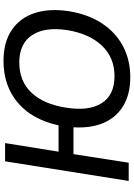

<svg xmlns="http://www.w3.org/2000/svg" viewBox="146 -900 763 1095"><g transform="rotate(-90 527.5 -352.5)"><path d="M635 9Q538 9 472 -30.5Q406 -70 374.5 -142.5Q343 -215 349 -315H196L147 0H43L155 -705H259L210 -400H360Q394 -553 490.5 -633.5Q587 -714 727 -714Q835 -714 904.5 -666.5Q974 -619 1001 -535Q1028 -451 1011 -340Q993 -230 941 -151.5Q889 -73 810.5 -32Q732 9 635 9ZM641 -81Q746 -81 814 -152Q882 -223 903 -349Q923 -478 874.5 -551Q826 -624 719 -624Q611 -624 545.5 -553.5Q480 -483 461 -357Q440 -229 486 -155Q532 -81 641 -81Z"/></g></svg>

Font: Mulish SemiBold
Style: Italic
Weight: 600
Italic angle: -9°
Designer: Vernon Adams
Foundry: Vernon Adams
Version: Version 3.603; ttfautohint (v1.8.3)